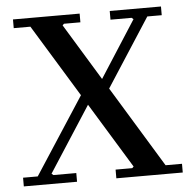

<svg xmlns="http://www.w3.org/2000/svg" viewBox="-50 -720 769 769"><g transform="rotate(-5 335.0 -335.0)"><path d="M588 -35H654V0H387V-35H454L460 -41L97 -635H30V-670H298V-635H232L226 -629ZM333 -352 511 -629 504 -635H419V-670H625V-635H567L384 -352ZM331 -352 130 -41 137 -35H229V0H15V-35H74L280 -352Z"/></g></svg>

Font: Brygada 1918 Medium
Style: Regular
Weight: 500
Designer: Mateusz Machalski | Borys Kosmynka | Przemek Hoffer
Foundry: NIEPODLEGLA 2018
Version: Version 3.006